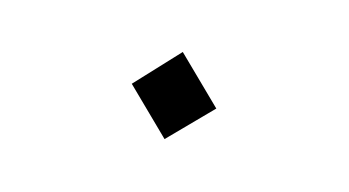

<svg xmlns="http://www.w3.org/2000/svg" viewBox="-36 -422 659 363"><g transform="rotate(15 293.0 -241.0)"><path d="M296.9 -157.2 210 -242.2 287.6 -325.2 376.5 -238.3Z"/></g></svg>

Font: Cascadia Mono PL Light
Style: Regular
Weight: 300
Monospace: yes
Designer: Aaron Bell
Foundry: Saja Typeworks
Version: Version 2404.023; ttfautohint (v1.8.4)